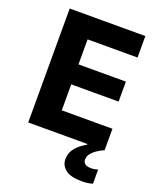

<svg xmlns="http://www.w3.org/2000/svg" viewBox="-167 -813 929 1129"><g transform="rotate(20 298.0 -248.0)"><path d="M70 0V-713H543.5V-578.5H231V-422H527.5V-297H231V-134.5H548V0ZM484 217.5Q413 217.5 381 191.8Q349 166 349 127.5Q349 87 374.8 56.5Q400.5 26 440 5V-24L517 -32.5L547.5 0Q508.5 17 483.5 40Q458.5 63 458.5 89Q458.5 126.5 508.5 126.5Q523.5 126.5 534 124Q544.5 121.5 551 119.5V208Q540 212 522 214.8Q504 217.5 484 217.5Z"/></g></svg>

Font: Commissioner
Style: Bold
Weight: 700
Designer: Kostas Bartsokas
Foundry: Kostas Bartsokas
Version: Version 1.000; ttfautohint (v1.8.3)